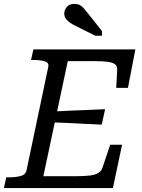

<svg xmlns="http://www.w3.org/2000/svg" viewBox="-39 -963 727 983"><path d="M586 -222 539 0H-19L-7 -55H4Q40 -55 66 -61.5Q92 -68 97 -92L208 -620Q213 -642 190.5 -649Q168 -656 131 -656H120L132 -710H654L616 -513H556L561 -606Q562 -624 550.5 -633.5Q539 -643 513.5 -646.5Q488 -650 445 -650H308L183 -61H352Q395 -61 422 -64.5Q449 -68 464.5 -77.5Q480 -87 486 -105L525 -222ZM230 -392Q275 -395 320 -396.5Q365 -398 409.5 -400Q454 -402 499 -404L482 -325Q439 -327 394.5 -329Q350 -331 306 -333.5Q262 -336 218 -337ZM449 -780H483V-804L411 -895Q399 -910 389.5 -921Q380 -932 369 -937.5Q358 -943 342 -943Q316 -943 303 -927.5Q290 -912 290 -894Q290 -880 297 -869Q304 -858 317 -848.5Q330 -839 347 -831Z"/></svg>

Font: Roboto Serif
Style: Italic
Weight: 400
Italic angle: -10°
Designer: Greg Gazdowicz
Foundry: Commercial Type
Version: Version 1.008